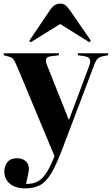

<svg xmlns="http://www.w3.org/2000/svg" viewBox="-25 -813 619 1063"><path d="M116 230Q60 230 29.5 204Q-1 178 -1 136Q-1 106 16.5 84.5Q34 63 68 63Q99 63 117 79Q135 95 135 120Q135 140 119 205Q143 206 167 199Q191 192 215 166Q239 140 263 84L277 52L70 -444Q57 -475 48.5 -485.5Q40 -496 22 -500L-5 -507L-4 -518H301V-507L260 -502Q238 -500 231.5 -488.5Q225 -477 237 -448L355 -152H358L468 -446Q479 -476 471 -487.5Q463 -499 441 -502L406 -507V-518H574V-507L547 -502Q526 -498 515.5 -488Q505 -478 494 -447L322 7Q289 95 260.5 143.5Q232 192 198.5 211Q165 230 116 230ZM145 -579 137 -587 253 -759Q267 -778 280 -785.5Q293 -793 308 -793Q324 -793 335.5 -785Q347 -777 363 -755L478 -588L470 -579L308 -680Z"/></svg>

Font: Literata 72pt
Style: Bold
Weight: 700
Designer: Latin by Veronika Burian and Jose Scaglione. Greek by Irene Vlachou. Cyrillic by Vera Evstafieva.
Foundry: TypeTogether
Version: Version 3.002